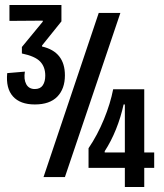

<svg xmlns="http://www.w3.org/2000/svg" viewBox="-20 -712 659 772"><path d="M120 -292Q61 -292 32 -324.5Q3 -357 9 -418L80 -424Q75 -393 85.5 -373.5Q96 -354 120 -354Q142 -354 152 -369Q162 -384 162 -408Q162 -443 141.5 -464.5Q121 -486 68 -497V-523L152 -625V-629L18 -628V-692H227V-626L149 -529V-525Q241 -504 241 -409Q241 -355 210.5 -323.5Q180 -292 120 -292ZM155 0 377 -660H464L241 0ZM336 -37V-116Q372 -169 398 -232.5Q424 -296 435 -353H560V-99H600V-37H560V40H482V-37ZM401 -99H482V-292H477Q466 -241 446.5 -192.5Q427 -144 401 -104Z"/></svg>

Font: Bricolage Grotesque 48pt Condensed
Style: Regular
Weight: 400
Width: 3
Designer: Mathieu Triay
Foundry: Atelier Triay
Version: Version 1.000; ttfautohint (v1.8.4.7-5d5b);gftools[0.9.32]